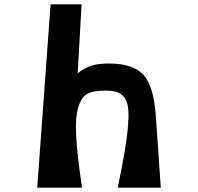

<svg xmlns="http://www.w3.org/2000/svg" viewBox="-20 -870 920 892"><path d="M704 -332 727 2H527Q548 -99 559.5 -167Q571 -235 575 -288Q579 -341 575 -370.5Q571 -400 556.5 -418.5Q542 -437 521 -443Q500 -449 466 -449Q413 -449 385.5 -434Q358 -419 343.5 -370.5Q329 -322 334 -235Q339 -148 361 2H153L215 -850H359L341 -530Q375 -556 407 -565.5Q439 -575 486 -575Q598 -575 646 -523Q694 -471 704 -332Z"/></svg>

Font: OpenDyslexic
Style: Bold
Weight: 800
Designer: Abbie Gonzalez
Version: Version 0.920;hotconv 1.0.109;makeotfexe 2.5.65596